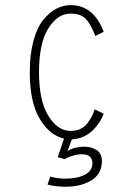

<svg xmlns="http://www.w3.org/2000/svg" viewBox="-20 -532 490 748"><path d="M231 88 205 80 229.5 8Q173.5 -4.5 134.8 -69Q96 -133.5 96 -251Q96 -320 110.2 -372.5Q124.5 -425 148.2 -454.2Q172 -483.5 199 -497.8Q226 -512 255 -512Q345 -512 384 -408L351 -392Q334 -438 314.2 -458.5Q294.5 -479 255 -479Q204 -479 168 -421Q132 -363 132 -251Q132 -140 168.2 -81Q204.5 -22 255 -22Q276 -22 292.5 -29.5Q309 -37 319.8 -50.8Q330.5 -64.5 336.8 -76.8Q343 -89 349 -106L384 -89Q379 -74 369 -58.2Q359 -42.5 344 -26.8Q329 -11 307 -0.5Q285 10 260 11L243 56.5Q270 39.5 307.5 39.5Q337 39.5 357 53Q377 66.5 377 95Q377 145 336.8 170.2Q296.5 195.5 234 195.5Q197.5 195.5 165 187L176 156Q204.5 164 234.5 164Q280.5 164 310.2 148.8Q340 133.5 340 104Q340 69 299 69Q282 69 262.5 75Q243 81 231 88Z"/></svg>

Font: League Mono Condensed Thin
Style: Regular
Weight: 100
Width: 1
Designer: Tyler Finck
Foundry: The League of Moveable Type / Tyler Finck
Version: Version 2.210